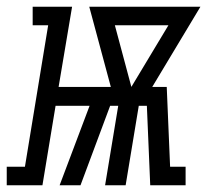

<svg xmlns="http://www.w3.org/2000/svg" viewBox="-86 -550 615 570"><path d="M-66 0V-55H-12L57 -475H11V-530H128L88 -292H243L179 -530H509L366 -292H409L419 -55H465V0H360L350 -236H326L287 0H226L265 -236H241L153 0H91L180 -236H79L40 0ZM304 -292 414 -475H255Z"/></svg>

Font: Iosevka Curly Slab LtObl
Style: Regular
Weight: 300
Italic angle: -9°
Monospace: yes
Designer: Belleve Invis
Foundry: Belleve Invis
Version: Version 11.0.0; ttfautohint (v1.8.3)